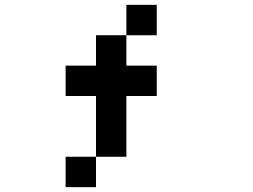

<svg xmlns="http://www.w3.org/2000/svg" viewBox="-20 -770 1040 790"><path d="M500 -750H625V-625H500ZM500 -625V-500H625V-375H500V-125H375V-375H250V-500H375V-625ZM375 -125V0H250V-125Z"/></svg>

Font: Dogica
Style: Regular
Weight: 400
Monospace: yes
Designer: Roberto Mocci
Version: Version 001.012